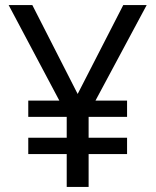

<svg xmlns="http://www.w3.org/2000/svg" viewBox="-20 -734 612 754"><path d="M285 -365 464 -714H556L355 -339H479V-275H328V-193H479V-129H328V0H242V-129H91V-193H242V-275H91V-339H213L14 -714H107Z"/></svg>

Font: Noto Sans Meroitic
Style: Regular
Weight: 400
Designer: Monotype Design Team
Foundry: Monotype Imaging Inc.
Version: Version 2.002; ttfautohint (v1.8.4.7-5d5b)